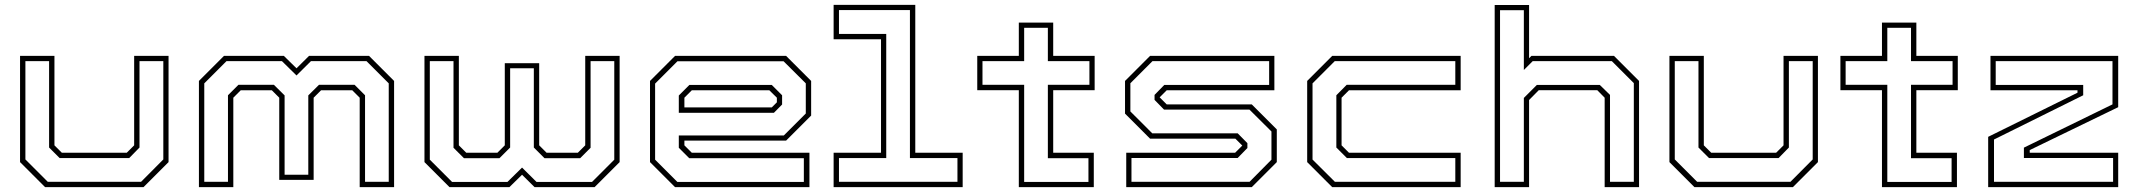

<svg xmlns="http://www.w3.org/2000/svg" viewBox="-20 -770 8798 790"><path d="M165.5 0 62.5 -103V-540H204V-172L234.5 -141.5H501.5L532 -172V-540H673.5V-103L570.5 0ZM176.5 -22H560.5L652 -114V-518.5H554V-163L511.5 -119.5H225.5L182 -163V-518.5H84.5V-114Z M798.5 0V-437L901.5 -540H1148L1200 -489L1251.5 -540H1498.5L1601.5 -437V0H1460V-368L1429.5 -398.5H1301L1270.5 -368V-30H1129V-368L1098.5 -398.5H970.5L940 -368V0ZM820.5 -22H918V-378L961 -421H1107L1151 -377.5V-51H1248.5V-377.5L1292.5 -421H1439L1482 -378V-22H1579.5V-427L1488 -518.5H1259.5L1200 -459.5L1140 -518.5H912L820.5 -427Z M1726.5 -540H1868V-172L1898.5 -141.5H2026.5L2057 -172V-510H2198.5V-172L2229 -141.5H2357.5L2388 -172V-540H2529.5V-103L2426.5 0H2179.5L2128 -51L2076 0H1829.5L1726.5 -103ZM1748.5 -518.5V-113L1840 -21.5H2068L2128 -80.5L2187.5 -21.5H2416L2507.5 -113V-518.5H2410V-162L2367 -119H2220.5L2176.5 -163V-489H2079V-163L2035 -119H1889L1846 -162V-518.5Z M3214.5 -540 3317.5 -437V-294.5L3214.5 -191.5H2796V-172L2826.5 -141.5H3310.5V0H2757.5L2654.5 -103V-437L2757.5 -540ZM3204 -518H2767.5L2675.5 -426V-113L2767 -21.5H3287.5V-119H2816L2773 -162V-212.5H3205L3295.5 -303V-427ZM3155.5 -420.5 3198 -378V-340L3164.5 -306H2773V-377L2816.5 -420.5ZM3145.5 -398.5H2826.5L2796 -368V-328H3155.5L3176.5 -349V-368Z M3410 0V-141.5H3605V-608.5H3410V-750H3746V-141.5H3941V0ZM3432 -22H3919.5V-119.5H3724V-728.5H3432V-630.5H3626.5V-119.5H3432Z M4172 0V-399H4001V-540H4172V-677H4313.5V-540H4484V-399H4313.5V-141.5H4480.5V0ZM4194 -21.5H4458.5V-119H4291.5V-421H4462.5V-518.5H4291.5V-655.5H4194V-518.5H4022.5V-421H4194Z M4614 0V-141.5H5062L5091.5 -171L5063 -199.5H4712L4609 -302.5V-437L4712 -540H5223.5V-398.5H4780.5L4751.5 -369.5L4780.5 -340.5H5130.5L5233.5 -237.5V-103L5130.5 0ZM4635.5 -22H5121.5L5211.5 -113V-229L5121 -319H4769.5L4730.5 -359V-379.5L4770.5 -420.5H5202V-518.5H4722L4631 -427.5V-311.5L4721 -221.5H5072.5L5112.5 -181V-161L5072.5 -120H4635.5Z M5461.5 0 5358.5 -103V-437L5461.5 -540H5990V-398.5H5530.5L5500 -368V-172L5530.5 -141.5H5990V0ZM5472.5 -22H5968V-119.5H5522L5478.5 -163V-378L5521 -421H5968V-518.5H5472L5380.5 -427V-113.5Z M6130 0V-749.5H6271.5V-530.5L6281 -540H6621L6724 -437V0H6582.5V-368L6552 -399H6311.5L6271.5 -358.5V0ZM6152 -22H6250V-367L6303.5 -420.5H6562.5L6604.5 -379.5V-22H6702.5V-428L6612 -518.5H6286.5L6250 -482V-728H6152Z M6952 0 6849 -103V-540H6990.5V-172L7021 -141.5H7288L7318.5 -172V-540H7460V-103L7357 0ZM6963 -22H7347L7438.5 -114V-518.5H7340.5V-163L7298 -119.5H7012L6968.5 -163V-518.5H6871V-114Z M7723.5 0V-399H7552.5V-540H7723.5V-677H7865V-540H8035.5V-399H7865V-141.5H8032V0ZM7745.5 -21.5H8010V-119H7843V-421H8014V-518.5H7843V-655.5H7745.5V-518.5H7574V-421H7745.5Z M8160.5 0V-207L8528 -388.5V-398.5H8170V-540H8695.5V-329L8331.5 -152.5V-141.5H8695.5V0ZM8184.5 -22H8674.5V-120H8307.5V-162.5L8672 -340.5V-518.5H8191.5V-420.5H8551.5V-378L8184.5 -196Z"/></svg>

Font: Tourney Expanded ExtraLight
Style: Regular
Weight: 200
Width: 7
Designer: Tyler Finck
Foundry: Etcetera Type Co
Version: Version 1.010; ttfautohint (v1.8.3)